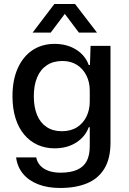

<svg xmlns="http://www.w3.org/2000/svg" viewBox="-20 -757 640 954"><path d="M279 177Q216 177 169 158.5Q122 140 94 106Q66 72 60 25H160Q164 48 180 65.5Q196 83 221.5 92Q247 101 281 101Q331 101 363.5 86.5Q396 72 411 43Q426 14 426 -31V-125H421Q404 -78 359 -49Q314 -20 251 -20Q205 -20 166.5 -37.5Q128 -55 100 -88.5Q72 -122 57 -170Q42 -218 42 -279Q42 -360 68.5 -418.5Q95 -477 142 -508Q189 -539 251 -539Q312 -539 357.5 -511Q403 -483 421 -434H427L430 -529H529V-49Q529 31 498.5 81Q468 131 412 154Q356 177 279 177ZM287 -105Q332 -105 363 -125Q394 -145 410 -178.5Q426 -212 426 -252V-308Q426 -348 409.5 -381.5Q393 -415 362.5 -434.5Q332 -454 290 -454Q245 -454 213 -433Q181 -412 164.5 -372.5Q148 -333 148 -279Q148 -225 164 -186Q180 -147 211.5 -126Q243 -105 287 -105ZM142 -595 250 -737H353L462 -595H372L302 -688L232 -595Z"/></svg>

Font: Mona Sans ExtraLight Medium
Style: Regular
Weight: 500
Version: Version 2.000